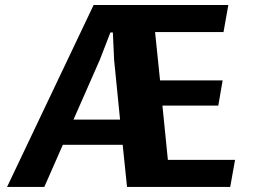

<svg xmlns="http://www.w3.org/2000/svg" viewBox="-20 -735 1004 755"><path d="M462.4 -165.5H227.1L154.3 0H7.8L348.1 -715.3H877.9L858.9 -608.9H589.8L609.4 -418.9H855.5L838.4 -319.8H618.7L640.1 -106.4H904.3L885.3 0H479.5ZM452.1 -264.6 428.7 -500 423.8 -607.4H414.1L372.6 -500L269 -264.6Z"/></svg>

Font: Proza Libre
Style: Bold
Weight: 700
Designer: Jasper de Waard
Foundry: Jasper de Waard
Version: Version 1.000; ttfautohint (v1.4.1.8-43bc)